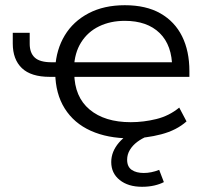

<svg xmlns="http://www.w3.org/2000/svg" viewBox="-20 -523 788 737"><path d="M479 8Q393 8 328.5 -21Q264 -50 228.5 -106.5Q193 -163 192 -243L204 -228H171Q99 -228 64 -261.5Q29 -295 29 -356V-397H94V-355Q94 -320 113.5 -302Q133 -284 178 -284H207L192 -263Q196 -333 228.5 -387Q261 -441 320 -472Q379 -503 459 -503Q541 -503 596 -471.5Q651 -440 679 -383.5Q707 -327 707 -250V-228H253L265 -242Q266 -151 324 -102.5Q382 -54 482 -54Q531 -54 580 -66Q629 -78 668 -110L696 -57Q658 -23 599 -7.5Q540 8 479 8ZM459 -443Q404 -443 360.5 -422Q317 -401 291.5 -360.5Q266 -320 264 -263L250 -284H665L641 -261Q641 -349 593 -396Q545 -443 459 -443ZM525 194Q472 194 439.5 168Q407 142 407 99Q407 59 436.5 24.5Q466 -10 519 -32L546 0Q525 8 507 21.5Q489 35 478.5 52.5Q468 70 468 90Q468 117 485.5 129Q503 141 532 141Q546 141 561 138Q576 135 591 129L609 176Q594 184 572.5 189Q551 194 525 194Z"/></svg>

Font: Nunito Sans 7pt SemiExpanded Light
Style: Regular
Weight: 300
Width: 6
Designer: Vernon Adams
Foundry: Vernon Adams
Version: Version 3.101;gftools[0.9.27]